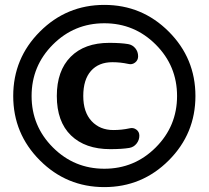

<svg xmlns="http://www.w3.org/2000/svg" viewBox="-20 -757 852 784"><path d="M430 -148Q328 -148 270 -204Q212 -260 212 -365Q212 -468 268.5 -525Q325 -582 426 -582Q473 -582 503 -577Q521 -574 532.5 -560Q544 -546 544 -527Q544 -511 531.5 -501.5Q519 -492 504 -496Q472 -503 439 -503Q383 -503 351.5 -467.5Q320 -432 320 -365Q320 -299 354 -262.5Q388 -226 443 -226Q477 -226 509 -233Q524 -237 536.5 -228Q549 -219 549 -203Q549 -185 537.5 -170.5Q526 -156 508 -153Q478 -148 430 -148ZM616 -575Q529 -662 406 -662Q283 -662 196 -575Q109 -488 109 -365Q109 -242 196 -155Q283 -68 406 -68Q529 -68 616 -155Q703 -242 703 -365Q703 -488 616 -575ZM669 -102Q560 7 406 7Q252 7 143 -102Q34 -211 34 -365Q34 -519 143 -628Q252 -737 406 -737Q560 -737 669 -628Q778 -519 778 -365Q778 -211 669 -102Z"/></svg>

Font: Rounded Mplus 1c Bold
Style: Bold
Weight: 700
Version: Version 1.059.20150529